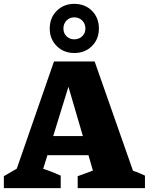

<svg xmlns="http://www.w3.org/2000/svg" viewBox="-43 -976 772 996"><path d="M647 -90Q663 -85 678.5 -78.5Q694 -72 709 -65V0H360V-62L439 -91L416 -171H203L181 -100Q205 -93 227 -84Q249 -75 272 -65V0H-23V-62L44 -101L237 -657H448ZM233 -270H387L312 -526ZM342 -701Q288 -701 251.5 -737Q215 -773 215 -828Q215 -884 251.5 -920Q288 -956 342 -956Q398 -956 434 -920Q470 -884 470 -828Q470 -773 434 -737Q398 -701 342 -701ZM342 -772Q367 -772 383.5 -788Q400 -804 400 -828Q400 -853 383.5 -869.5Q367 -886 342 -886Q318 -886 302 -869.5Q286 -853 286 -828Q286 -804 302 -788Q318 -772 342 -772Z"/></svg>

Font: Piazzolla SC ExtraBold
Style: Regular
Weight: 800
Designer: Juan Pablo del Peral
Foundry: Huerta Tipografica
Version: Version 1.330